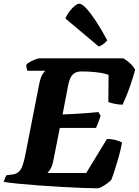

<svg xmlns="http://www.w3.org/2000/svg" viewBox="-31 -1020 752 1040"><path d="M499 0Q469 0 417 -2Q365 -4 303 -7.5Q241 -11 179.5 -15.5Q118 -20 67.5 -25Q17 -30 -11 -35Q-8 -46 -3.5 -56.5Q1 -67 5 -71L37 -75Q56 -77 69 -88Q82 -99 90.5 -121.5Q99 -144 106 -180L180 -558Q189 -605 201 -620.5Q213 -636 214 -637H117Q115 -643 113 -651Q111 -659 112 -671Q119 -678 133 -685.5Q147 -693 161.5 -698.5Q176 -704 182 -704H637Q651 -697 671 -679.5Q691 -662 701 -642Q690 -602 677.5 -565Q665 -528 653 -499Q641 -470 633 -453Q611 -453 589 -458Q567 -463 556 -467L557 -614Q550 -618 529.5 -622.5Q509 -627 478.5 -630Q448 -633 410 -633Q386 -633 371.5 -623Q357 -613 349.5 -596Q342 -579 338 -557L308 -400Q348 -402 379.5 -403.5Q411 -405 440.5 -407.5Q470 -410 502 -413L514 -393Q507 -370 500.5 -353.5Q494 -337 489 -327H293L258 -151Q253 -123 243.5 -107Q234 -91 226 -83H436L548 -267Q577 -267 599 -260.5Q621 -254 630 -248Q623 -209 612 -170Q601 -131 590.5 -98.5Q580 -66 572 -46Q565 -38 550 -27Q535 -16 520.5 -8Q506 0 499 0ZM504 -768 323 -920Q332 -941 346.5 -959.5Q361 -978 375 -989Q389 -1000 398 -1000Q413 -1000 436.5 -974.5Q460 -949 489.5 -904.5Q519 -860 550 -801Q544 -794 531.5 -783.5Q519 -773 504 -768Z"/></svg>

Font: Texturina Medium 12pt Black
Style: Italic
Weight: 900
Italic angle: -11°
Version: Version 1.002